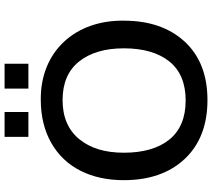

<svg xmlns="http://www.w3.org/2000/svg" viewBox="-64 -860 935 847"><g transform="rotate(-90 403.5 -436.5)"><path d="M545.9 -778.8V-883.8H436V-778.8ZM333 -778.8V-883.8H223.1V-778.8ZM385.7 11.2C495.1 11.2 580.6 -22 642.6 -88.4C704.6 -155.3 735.8 -245.1 735.8 -357.9C738.8 -573.2 599.1 -726.1 387.2 -724.1C314 -724.1 250.5 -708.5 196.3 -677.7C142.6 -647 101.6 -604 73.7 -548.8C45.9 -493.7 32.2 -430.2 32.2 -357.9C32.2 -245.1 63.5 -155.3 126.5 -88.4C189.5 -22 275.9 11.2 385.7 11.2ZM383.8 -85C308.1 -85 250.5 -108.9 211.4 -156.7C172.9 -204.6 153.3 -271.5 153.3 -357.9C153.3 -440.4 173.3 -506.3 213.4 -554.7C253.4 -603.5 311 -627.9 385.7 -627.9C460.4 -627.9 517.1 -603.5 555.7 -555.2C594.2 -506.8 613.8 -441.4 613.8 -357.9C613.8 -271.5 594.2 -204.6 555.7 -156.7C517.1 -108.9 459.5 -85 383.8 -85Z"/></g></svg>

Font: Ride SemiBold
Style: Regular
Weight: 600
Version: Version 3.000